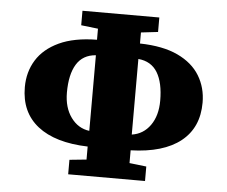

<svg xmlns="http://www.w3.org/2000/svg" viewBox="-49 -722 922 779"><g transform="rotate(5 412.0 -333.0)"><path d="M222 -330Q222 -269 251 -229Q280 -189 326 -183Q326 -215 326 -246.5Q326 -278 326 -310V-342Q326 -379 326 -416.5Q326 -454 326 -491Q273 -487 247.5 -445.5Q222 -404 222 -330ZM499 -311Q499 -279 499 -247Q499 -215 499 -183Q546 -190 574 -229.5Q602 -269 602 -330Q602 -403 577 -444.5Q552 -486 499 -491Q499 -454 499 -417Q499 -380 499 -342ZM256 -607V-666H569V-607L500 -599Q500 -588 500 -576.5Q500 -565 500 -554Q594 -552 654.5 -523.5Q715 -495 744.5 -446.5Q774 -398 774 -337Q774 -235 703.5 -179Q633 -123 500 -119Q500 -106 500 -93.5Q500 -81 500 -67L569 -59V0H256V-59L325 -66Q325 -80 325 -93Q325 -106 325 -119Q192 -123 121 -179Q50 -235 50 -337Q50 -399 80 -447.5Q110 -496 171 -524.5Q232 -553 325 -554Q325 -565 325 -576.5Q325 -588 325 -599Z"/></g></svg>

Font: Source Serif 4 Black
Style: Regular
Weight: 900
Designer: Frank Grießhammer
Foundry: Adobe
Version: Version 4.005;hotconv 1.1.0;makeotfexe 2.6.0